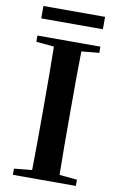

<svg xmlns="http://www.w3.org/2000/svg" viewBox="-98 -952 622 1006"><g transform="rotate(10 213.0 -449.5)"><path d="M49 -833H377V-899H49ZM45 -708 140 -699C142 -597 142 -496 142 -394V-346C142 -243 142 -141 140 -42L45 -33V0H380V-33L286 -42C284 -143 284 -245 284 -347V-394C284 -497 284 -599 286 -699L380 -708V-741H45Z"/></g></svg>

Font: Noto Serif CJK HK
Style: Bold
Weight: 700
Designer: Ryoko NISHIZUKA 西塚涼子 (kana & ideographs); Frank Grießhammer (Latin, Greek & Cyrillic); Wenlong ZHANG 张文龙 (bopomofo); San
Foundry: Adobe
Version: Version 2.001;hotconv 1.1.0;makeotfexe 2.6.0